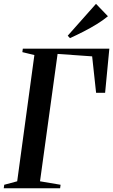

<svg xmlns="http://www.w3.org/2000/svg" viewBox="-29 -1002 602 1022"><path d="M-9 0 -6.5 -18.5 62.5 -37 154 -709 90 -724.5 92.5 -743H553L530.5 -508H482.5L461.5 -702L277.5 -715L184 -37L293.5 -18.5L291 0ZM343.5 -799 331.5 -812 482 -981.5 545.5 -915.5Q519.5 -894 486.2 -873.5Q453 -853 416.2 -834.2Q379.5 -815.5 343.5 -799Z"/></svg>

Font: Merriweather 144pt Medium
Style: Italic
Weight: 500
Italic angle: -7.8°
Version: Version 2.101